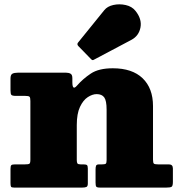

<svg xmlns="http://www.w3.org/2000/svg" viewBox="-20 -849 818 869"><path d="M94.5 -415H52.5Q35.5 -415 31.5 -419.5Q27.5 -424 27.5 -440.5V-493.5Q27.5 -511 36.2 -515.5Q45 -520 60.5 -520H279.5Q291 -520 299.2 -515.5Q307.5 -511 307.5 -495V-477Q307.5 -437.5 328 -461Q355 -492 391 -516Q427 -540 490.5 -540Q578.5 -540 625.5 -494.8Q672.5 -449.5 672.5 -369V-126.5Q672.5 -111.5 676.8 -108.2Q681 -105 696.5 -105H744.5Q762.5 -105 762.5 -86.5V-26Q762.5 -7.5 756.8 -3.8Q751 0 733.5 0H432.5Q418.5 0 415.5 -4.5Q412.5 -9 412.5 -23V-82Q412.5 -92.5 414.8 -98.8Q417 -105 428.5 -105H441.5Q455 -105 458.8 -108.2Q462.5 -111.5 462.5 -124.5V-353Q462.5 -393.5 451.8 -408.2Q441 -423 417.5 -423Q398.5 -423 377.5 -409.5Q356.5 -396 342 -365.2Q327.5 -334.5 327.5 -283V-124.5Q327.5 -113.5 330.5 -109.2Q333.5 -105 345.5 -105H357.5Q369 -105 373.2 -102Q377.5 -99 377.5 -86.5V-18.5Q377.5 -5.5 371 -2.8Q364.5 0 352.5 0H43.5Q32 0 29.8 -4.2Q27.5 -8.5 27.5 -20.5V-84Q27.5 -97.5 31 -101.2Q34.5 -105 47.5 -105H92.5Q108 -105 112.8 -107.8Q117.5 -110.5 117.5 -126V-392Q117.5 -407.5 113.5 -411.2Q109.5 -415 94.5 -415ZM391 -582.5 334.5 -640.5Q326 -649.5 335 -658.5L452 -803Q466 -820.5 493.2 -826.5Q520.5 -832.5 548.8 -826.2Q577 -820 593 -800Q623 -763 615.8 -724.8Q608.5 -686.5 574.5 -668.5L406.5 -579.5Q401 -576 398 -577Q395 -578 391 -582.5Z"/></svg>

Font: Besley* Fatface
Style: Regular
Weight: 900
Designer: Owen Earl
Foundry: indestructible type*
Version: Version 3.000; ttfautohint (v1.8.3)